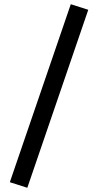

<svg xmlns="http://www.w3.org/2000/svg" viewBox="-20 -785 474 906"><path d="M396.5 -738.8 108.9 101.1 26.4 74.7 314 -765.1Z"/></svg>

Font: Vazirmatn RD UI ExtraBold
Style: Regular
Weight: 800
Designer: Saber Rastikerdar
Foundry: Saber Rastikerdar
Version: Version 33.003